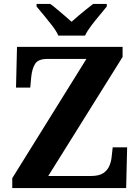

<svg xmlns="http://www.w3.org/2000/svg" viewBox="-20 -951 707 971"><path d="M42 0V-50L417 -653H220Q173 -653 157.5 -628Q142 -603 138 -562L133 -508H61L66 -714H600V-663L224 -61H440Q481 -61 502.5 -75.5Q524 -90 533.5 -113Q543 -136 545 -161L550 -206H623L618 0ZM275 -771Q265 -794 244.5 -820.5Q224 -847 202.5 -873Q181 -899 165 -918V-931H234Q249 -921 268 -904.5Q287 -888 307 -871.5Q327 -855 342 -841Q357 -855 377 -871.5Q397 -888 417 -904.5Q437 -921 451 -931H520V-918Q505 -899 483 -873Q461 -847 441 -820.5Q421 -794 410 -771Z"/></svg>

Font: Noto Serif Khmer
Style: Bold
Weight: 700
Version: Version 2.003